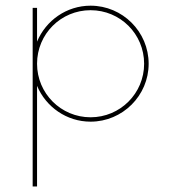

<svg xmlns="http://www.w3.org/2000/svg" viewBox="-20 -425 609 683"><path d="M302.2 -404.8C216.8 -404.8 143.1 -352.1 111.8 -276.9V-397H96.2V238.3H111.8V-119.6C143.1 -44.9 216.8 7.8 302.2 7.8C416 7.8 508.8 -85 508.8 -198.2C508.8 -312 416 -404.8 302.2 -404.8ZM302.2 -7.8C196.8 -7.8 111.8 -92.8 111.8 -198.2C111.8 -304.2 196.8 -388.7 302.2 -388.7C407.7 -388.7 492.7 -304.2 492.7 -198.2C492.7 -92.8 407.7 -7.8 302.2 -7.8Z"/></svg>

Font: Now Thin
Style: Regular
Weight: 100
Designer: Alfredo Marco Pradil
Foundry: Alfredo Marco Pradil
Version: Version 1.200;hotconv 1.0.109;makeotfexe 2.5.65596